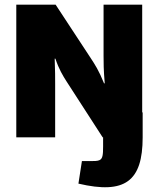

<svg xmlns="http://www.w3.org/2000/svg" viewBox="-20 -590 684 825"><path d="M591 -107V-570H425V-350C425 -320 425 -291 430 -232H427C405 -287 387 -314 370 -340L219 -570H50V0H217V-230C217 -257 217 -284 215 -338H218C233 -293 250 -265 266 -240L421 0H423V8C423 55 424 79 416 91C407 105 384 102 332 102L317 199C517 246 593 189 593 0V-107Z"/></svg>

Font: FilmFarsi Display
Style: Regular
Weight: 400
Designer: Borna Izadpanah
Foundry: Borna Izadpanah
Version: Version 1.000;PS 001.000;hotconv 1.0.88;makeotf.lib2.5.64775